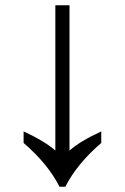

<svg xmlns="http://www.w3.org/2000/svg" viewBox="-20 -712 476 732"><path d="M207 0Q163 -87 70 -167V-211Q152 -173 191 -138V-692H245V-138Q284 -173 366 -211V-167Q273 -87 229 0Z"/></svg>

Font: umalayalam25
Style: Book
Weight: 400
Designer: Jelle Bosma - Monotype Design Team
Foundry: Monotype Imaging Inc.
Version: Version 2.003